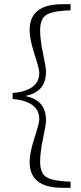

<svg xmlns="http://www.w3.org/2000/svg" viewBox="-20 -735 386 914"><path d="M316 -686 283 -684Q217 -679 194 -659Q171 -639 171 -590Q171 -546 185 -480Q199 -414 199 -393Q199 -297 100 -278Q199 -259 199 -163Q199 -142 185 -76Q171 -10 171 34Q171 83 194 103Q217 123 283 128L316 130V159H277Q121 159 121 36Q121 -8 144 -78Q167 -148 167 -168Q167 -252 40 -264V-292Q167 -304 167 -388Q167 -407 144 -477.5Q121 -548 121 -592Q121 -715 277 -715H316Z"/></svg>

Font: TypoPRO Source Serif Pro
Style: Regular
Weight: 300
Designer: Frank Grießhammer
Foundry: Adobe Systems Incorporated
Version: Version 1.017;PS (version unavailable);hotconv 1.0.79;makeot